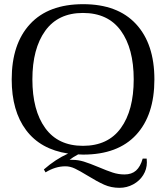

<svg xmlns="http://www.w3.org/2000/svg" viewBox="-20 -730 795 919"><path d="M682 29Q683 35 683 47Q683 80 665.5 108Q648 136 617.5 152.5Q587 169 552 169Q512 169 478.5 154Q445 139 398 110Q362 88 339 77Q316 66 293 66Q245 66 198 95L190 81Q246 32 306 5Q174 -15 105 -107Q36 -199 36 -350Q36 -520 124 -615Q212 -710 378 -710Q543 -710 631 -615Q719 -520 719 -350Q719 -179 631.5 -84.5Q544 10 378 10Q362 10 354 9Q328 23 313 35H325Q354 35 381.5 43.5Q409 52 452 70Q492 87 519.5 96Q547 105 576 105Q610 105 631 86.5Q652 68 663 29ZM377 -32Q497 -32 558.5 -117Q620 -202 620 -350Q620 -498 558.5 -583Q497 -668 377 -668Q258 -668 196.5 -582.5Q135 -497 135 -350Q135 -202 196.5 -117Q258 -32 377 -32Z"/></svg>

Font: TavirajRegular
Style: Regular
Weight: 400
Designer: Katatrad Team
Foundry: CadsonDemak
Version: Version 1.000